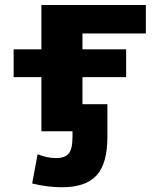

<svg xmlns="http://www.w3.org/2000/svg" viewBox="-20 -540 660 790"><path d="M36.1 -222.7V-336.9H150.4V-519.5H580.1V-402.3H319.3V-336.9H499V-222.7H319.3V-111.3H421.9V22.5Q421.9 133.8 377 182.1Q332 230.5 235.4 230.5Q174.8 230.5 112.3 214.8L134.8 94.7Q173.8 110.4 210.4 110.4Q247.1 110.4 262.7 91.8Q278.3 73.2 278.3 22.5V0H150.4V-222.7Z"/></svg>

Font: GenEi M Gothic v2 Heavy
Style: Regular
Weight: 800
Version: Version 2.0